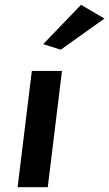

<svg xmlns="http://www.w3.org/2000/svg" viewBox="-20 -776 453 796"><path d="M159 -593 232 -570 413 -699 316 -756ZM178 0 237 -482H112L53 0Z"/></svg>

Font: Bluebird
Style: ExtObl
Weight: 400
Designer: Jasper
Foundry: Cannot Into Space Fonts
Version: Version 0.98